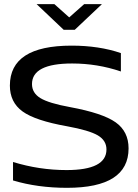

<svg xmlns="http://www.w3.org/2000/svg" viewBox="-20 -900 670 929"><path d="M564.9 -554.2Q451.2 -592.8 329.1 -592.8Q134.8 -592.8 134.8 -493.2Q134.8 -450.2 175.5 -425.3Q216.3 -400.4 318.8 -381.8Q477.1 -352.5 539.6 -308.1Q602.1 -263.7 602.1 -182.1Q602.1 8.8 304.2 8.8Q162.1 8.8 43 -26.9V-116.2Q170.4 -77.1 301.8 -77.1Q495.1 -77.1 495.1 -176.8Q495.1 -220.2 453.4 -244.9Q411.6 -269.5 304.2 -289.1Q150.4 -316.4 89.1 -360.8Q27.8 -405.3 27.8 -485.8Q27.8 -679.2 326.2 -679.2Q459.5 -679.2 564.9 -643.1ZM157.2 -879.9H243.2L314.9 -815.9L387.2 -879.9H473.1L341.8 -755.9H288.1Z"/></svg>

Font: LT Wave
Style: Regular
Weight: 400
Designer: Daniel Lyons
Version: Version 2.5 (Glyphs App)